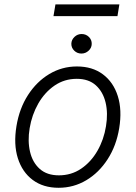

<svg xmlns="http://www.w3.org/2000/svg" viewBox="-20 -862 631 893"><path d="M252.8 11.4Q181.1 11.4 132.3 -25Q83.5 -61.4 63 -126.1Q42.6 -190.7 56.5 -275.2Q70 -357.6 110.3 -420.1Q150.6 -482.6 209.5 -517.8Q268.5 -552.9 337.7 -552.9Q409.8 -552.9 458.6 -516.3Q507.5 -479.8 527.9 -415.1Q548.3 -350.5 534.4 -265.6Q521 -183.9 480.6 -121.4Q440.3 -58.9 381.4 -23.8Q322.4 11.4 252.8 11.4ZM253.9 -46.5Q311.8 -46.5 357.6 -77.6Q403.4 -108.7 433.2 -160.7Q463.1 -212.7 473 -275.2Q483 -335.2 471.1 -385.1Q459.2 -435 425.8 -465.2Q392.4 -495.4 337 -495.4Q279.5 -495.4 233.7 -464Q187.9 -432.5 158 -380.3Q128.2 -328.1 117.9 -265.6Q108 -206 119.7 -156.1Q131.4 -106.2 165 -76.3Q198.5 -46.5 253.9 -46.5ZM358.7 -612.9Q339.1 -612.9 325.3 -626.4Q311.4 -639.9 311.8 -659.1Q312.5 -677.2 326.5 -690.5Q340.6 -703.8 359.7 -703.8Q379.6 -703.8 393.5 -690.2Q407.3 -676.5 406.6 -657.3Q406.2 -639.2 392 -626.1Q377.8 -612.9 358.7 -612.9ZM535.2 -841.6 526.3 -786.9H228.7L237.9 -841.6Z"/></svg>

Font: Inter UI Light
Style: Italic
Weight: 300
Italic angle: 9.39999°
Designer: Rasmus Andersson
Foundry: rsms
Version: 3.2;8d6f07862